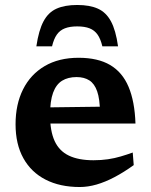

<svg xmlns="http://www.w3.org/2000/svg" viewBox="-20 -739 606 771"><path d="M295.5 -507Q373 -507 422.2 -478Q471.5 -449 496.2 -390.5Q521 -332 524 -243H149L148 -307.5L421 -311L381.5 -287.5Q381 -341.5 370.2 -372.2Q359.5 -403 338.8 -416.2Q318 -429.5 287.5 -429.5Q253 -429.5 229.2 -414.8Q205.5 -400 193.2 -366.8Q181 -333.5 181 -277.5Q181 -212.5 199.5 -172.5Q218 -132.5 256.8 -114Q295.5 -95.5 355.5 -95.5Q386.5 -95.5 413.5 -99.5Q440.5 -103.5 465 -110.8Q489.5 -118 513 -126.5L517 -76Q477.5 -47.5 440 -27.8Q402.5 -8 367.8 2Q333 12 300.5 12Q220.5 12 162.8 -17.8Q105 -47.5 73.8 -103.8Q42.5 -160 42.5 -240Q42.5 -320 72.5 -380Q102.5 -440 159.2 -473.5Q216 -507 295.5 -507ZM290 -633Q260.5 -633 240.5 -625.2Q220.5 -617.5 208.2 -600Q196 -582.5 189 -553H126Q135.5 -617.5 154.8 -653.5Q174 -689.5 207 -704.2Q240 -719 290 -719Q340.5 -719 373.2 -704.2Q406 -689.5 425.5 -653.5Q445 -617.5 454 -553H391Q384 -582.5 371.8 -600Q359.5 -617.5 339.8 -625.2Q320 -633 290 -633Z"/></svg>

Font: Newsreader 9pt SemiBold
Style: Regular
Weight: 600
Designer: Hugues Gentile
Foundry: Production Type
Version: Version 1.003